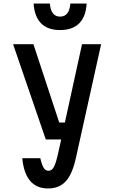

<svg xmlns="http://www.w3.org/2000/svg" viewBox="-20 -1050 640 1086"><path d="M169 -800 315 -357H400L369 -261H239L54 -800ZM444 -800H552L409 -155Q396 -96 375.5 -58Q355 -20 324.5 -2Q294 16 252 16Q187 16 150.5 -27Q114 -70 106 -155H208Q217 -116 227.5 -100Q238 -84 254 -84Q273 -84 285 -106Q297 -128 310 -188ZM262 -1030Q265 -993 279.5 -974.5Q294 -956 320 -956Q346 -956 360.5 -974.5Q375 -993 378 -1030H470Q466 -956 428 -918Q390 -880 320 -880Q250 -880 212.5 -918Q175 -956 170 -1030Z"/></svg>

Font: Martian Mono Condensed
Style: Regular
Weight: 400
Width: 3
Designer: Roman Shamin
Foundry: Evil Martians
Version: Version 1.000